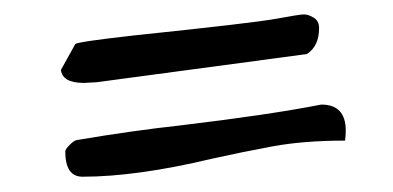

<svg xmlns="http://www.w3.org/2000/svg" viewBox="-20 -375 532 260"><path d="M91.8 -135.7Q68.4 -135.7 68.4 -169.9Q68.4 -172.9 74.7 -179.2Q81.1 -185.5 85 -185.5Q160.2 -198.2 223.6 -205.1Q345.7 -219.7 415 -233.4Q448.2 -233.4 448.2 -198.2Q448.2 -191.4 447.3 -184.6Q391.6 -184.6 349.1 -176.8Q306.6 -168.9 267.6 -160.2Q165 -135.7 91.8 -135.7ZM111.3 -263.7 93.8 -262.7Q64.5 -262.7 62.5 -280.3L82 -315.4Q85 -318.4 162.1 -327.1Q322.3 -343.8 354 -349.6Q385.7 -355.5 391.6 -355.5Q397.5 -355.5 404.8 -351.1Q412.1 -346.7 412.1 -336.9Q412.1 -312.5 395.5 -301.8Z"/></svg>

Font: Architects Daughter
Style: Regular
Weight: 400
Designer: Kimberly Geswein
Foundry: Kimberly Geswein
Version: Version 1.003 2010